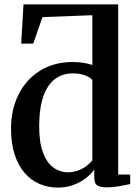

<svg xmlns="http://www.w3.org/2000/svg" viewBox="-20 -839 630 870"><path d="M242 11Q199 11 160.5 -5Q122 -21 92.8 -54Q63.5 -87 46.8 -137.5Q30 -188 30 -256.5Q30 -342 63.8 -410.2Q97.5 -478.5 160.8 -518.2Q224 -558 310 -558Q336 -558 359 -554.2Q382 -550.5 398.5 -544.5V-770L172.5 -761.5L130.5 -641.5H76L86.5 -819H515.5V-48H570V-5Q550.5 -0.5 521 4.8Q491.5 10 462.5 10Q436 10 421.5 1.5Q407 -7 407 -37V-70.5Q392.5 -50 368.2 -31.2Q344 -12.5 312 -0.8Q280 11 242 11ZM287.5 -58.5Q313.5 -58.5 335.5 -67Q357.5 -75.5 373.5 -88Q389.5 -100.5 398.5 -112V-475.5Q391 -488 366 -497.2Q341 -506.5 310 -506.5Q265.5 -506.5 231.5 -482.5Q197.5 -458.5 178 -406.8Q158.5 -355 157.5 -272Q157 -195.5 174.5 -148.5Q192 -101.5 221.8 -80Q251.5 -58.5 287.5 -58.5Z"/></svg>

Font: Merriweather 48pt SemiBold
Style: Regular
Weight: 600
Version: Version 2.100